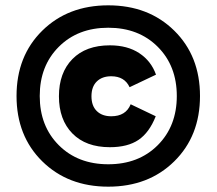

<svg xmlns="http://www.w3.org/2000/svg" viewBox="-20 -690 812 720"><path d="M633.5 -85Q537 10 386 10Q235 10 138.5 -85Q42 -180 42 -330Q42 -480 138.5 -575Q235 -670 386 -670Q537 -670 633.5 -575Q730 -480 730 -330Q730 -180 633.5 -85ZM200.5 -145.5Q272 -74 386 -74Q500 -74 571.5 -145.5Q643 -217 643 -330Q643 -443 571.5 -514.5Q500 -586 386 -586Q272 -586 200.5 -514.5Q129 -443 129 -330Q129 -217 200.5 -145.5ZM392 -138Q302 -138 251.5 -189.5Q201 -241 201 -329Q201 -417 251.5 -468.5Q302 -520 392 -520Q458 -520 502.5 -490.5Q547 -461 565 -410L466 -363Q447 -404 397 -404Q363 -404 343 -384.5Q323 -365 323 -329Q323 -293 343 -273.5Q363 -254 397 -254Q452 -254 470 -299L564 -254Q540 -193 499.5 -165.5Q459 -138 392 -138Z"/></svg>

Font: Elaine Sans
Style: Bold
Weight: 700
Designer: Wei Huang
Foundry: Wei Huang
Version: Version 2.001;December 24, 2019;FontCreator 12.0.0.2547 64-b